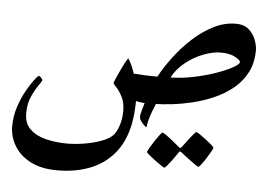

<svg xmlns="http://www.w3.org/2000/svg" viewBox="-52 -482 1261 892"><g transform="rotate(5 578.5 -35.5)"><path d="M1116.2 -296.9Q1116.2 -236.3 1092.3 -191.2Q1068.4 -146 1028.6 -114.3Q988.8 -82.5 940.4 -61.8Q892.1 -41 842.3 -29.3Q792.5 -17.6 748.8 -12.7Q705.1 -7.8 675.3 -7.3Q671.9 0 663.6 21.2Q655.3 42.5 648.4 66.2Q641.6 89.8 641.6 104.5Q639.2 104.5 630.6 97.2Q622.1 89.8 614.3 78.6Q606.4 67.4 606.4 56.6Q606.4 50.3 612.1 29.1Q617.7 7.8 622.6 -6.8Q611.8 -7.3 600.3 -9Q588.9 -10.7 582 -12.7Q581.1 25.9 578.4 51.5Q575.7 77.1 571.3 97.7Q553.7 182.1 507.3 235.8Q460.9 289.6 393.6 314.7Q326.2 339.8 245.6 339.8Q169.4 339.8 119.1 313.2Q68.8 286.6 43.9 244.1Q19 201.7 19 154.8Q19 106.4 33.7 62.3Q48.3 18.1 67.9 -16.1Q87.4 -50.3 103 -70.1Q118.7 -89.8 120.6 -89.8Q126 -89.8 132.8 -82.8Q139.6 -75.7 139.6 -70.8Q139.6 -66.4 124.5 -45.7Q109.4 -24.9 94 9.3Q78.6 43.5 78.6 88.4Q78.6 136.7 108.2 163.6Q137.7 190.4 183.8 201.2Q230 211.9 280.3 211.9Q318.8 211.9 361.1 204.8Q403.3 197.8 438.2 184.8Q473.1 171.9 490.2 154.8Q505.4 139.2 516.1 107.7Q526.9 76.2 526.9 39.1Q526.9 -0.5 512.9 -27.3Q499 -54.2 484.9 -68.8Q470.7 -83.5 470.7 -86.4Q470.7 -90.3 478.8 -108.9Q486.8 -127.4 497.6 -150.1Q508.3 -172.9 517.6 -189.7Q526.9 -206.5 529.3 -206.5Q537.1 -195.3 546.9 -174.1Q556.6 -152.8 560.1 -138.7Q580.1 -137.2 610.6 -135.7Q641.1 -134.3 670.9 -134.3Q694.3 -178.2 730.5 -226.6Q766.6 -274.9 811.8 -316.7Q856.9 -358.4 908.2 -384.8Q959.5 -411.1 1013.7 -411.1Q1051.8 -411.1 1074.2 -390.9Q1096.7 -370.6 1106.4 -343.8Q1116.2 -316.9 1116.2 -296.9ZM1047.4 -235.8Q1047.4 -243.2 1022.7 -257.3Q998 -271.5 955.1 -271.5Q918.5 -271.5 874.8 -254.9Q831.1 -238.3 792.5 -207.8Q753.9 -177.2 731.9 -135.7Q784.7 -136.7 840.1 -148.2Q895.5 -159.7 942.6 -176.3Q989.7 -192.9 1018.6 -209.2Q1047.4 -225.6 1047.4 -235.8ZM959 172.4Q959 175.8 950.7 190.7Q942.4 205.6 931.2 223.1Q919.9 240.7 909.9 253.7Q899.9 266.6 896.5 266.6Q894 266.6 881.6 257.8Q869.1 249 853.5 237.3Q837.9 225.6 826.2 216.6Q814.5 207.5 813.5 206.5Q808.6 202.6 805.7 202.6Q803.2 202.6 799.8 208.5Q799.3 209.5 791.5 220.9Q783.7 232.4 772.7 247.1Q761.7 261.7 752.4 272.9Q743.2 284.2 739.3 284.2Q737.3 284.2 723.9 275.1Q710.4 266.1 694.1 253.9Q677.7 241.7 665.5 231.4Q653.3 221.2 653.3 218.3Q653.3 214.8 662.1 199.7Q670.9 184.6 682.6 166.7Q694.3 148.9 704.3 135.7Q714.4 122.6 716.8 122.6Q721.2 122.6 733.9 131.3Q746.6 140.1 761 151.6Q775.4 163.1 786.1 172.4Q796.9 181.6 797.9 182.1Q803.2 186.5 805.2 186.5Q808.6 186.5 813.5 179.7Q814.5 178.7 822.8 167.5Q831.1 156.2 841.8 142.1Q852.5 127.9 861.8 117.2Q871.1 106.4 873.5 106.4Q877.4 106.4 890.9 115.5Q904.3 124.5 920.2 136.7Q936 148.9 947.5 159.2Q959 169.4 959 172.4Z"/></g></svg>

Font: Scheherazade New
Style: Bold
Weight: 700
Designer: SIL International
Foundry: SIL International
Version: Version 4.000